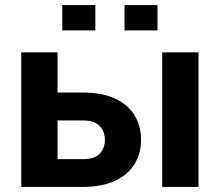

<svg xmlns="http://www.w3.org/2000/svg" viewBox="-20 -734 869 754"><path d="M598.5 -614.5H469V-714H598.5ZM354.5 -614.5H224.5V-714H354.5ZM305 0H63.5V-528.5H206V-370.5H305Q381 -370.5 432 -346.8Q483 -323 508.5 -281Q534 -239 534 -184.5Q534 -131.5 508.5 -89.8Q483 -48 431.8 -24Q380.5 0 305 0ZM759.5 0H617V-528.5H759.5ZM305 -109Q351.5 -109 371.8 -130.8Q392 -152.5 392 -184Q392 -217 371.8 -239Q351.5 -261 305 -261H206V-109Z"/></svg>

Font: Roberto Sans
Style: Bold
Weight: 700
Designer: Google (font) & Cristiano Sobral (main changes)
Version: Version 1.000;October 12, 2021;FontCreator 14.0.0.2814 64-bi